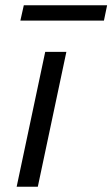

<svg xmlns="http://www.w3.org/2000/svg" viewBox="-20 -706 425 726"><path d="M43 0 151 -510H231L123 0ZM57 -628 70 -686H385L373 -628Z"/></svg>

Font: Saira SemiExpanded
Style: Italic
Weight: 400
Width: 6
Italic angle: -12°
Designer: Hector Gatti with collaboration of the Omnibus-Type team
Foundry: Omnibus-Type
Version: Version 1.101